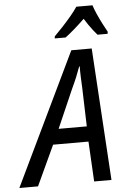

<svg xmlns="http://www.w3.org/2000/svg" viewBox="-123 -991 681 1035"><g transform="rotate(-5 217.5 -473.5)"><path d="M-61 0 282.7 -715.3H393.1L437.5 0H343.8L332 -216.8H140.6L40 0ZM177.7 -299.3H330.1L323.7 -507.8Q322.3 -537.1 321 -567.9Q319.8 -598.6 320.3 -624.5H317.4Q308.1 -598.6 296.1 -569.3Q284.2 -540 269 -508.3ZM199.2 -786.6 200.7 -797.9Q221.2 -818.4 245.4 -844.2Q269.5 -870.1 292.2 -897Q314.9 -923.8 330.1 -946.8H417.5Q424.3 -924.8 436.5 -897.5Q448.7 -870.1 462.4 -843.5Q476.1 -816.9 486.8 -797.9L485.4 -786.6H430.7Q420.4 -798.3 408.9 -813Q397.5 -827.6 386 -844.2Q374.5 -860.8 363.8 -878.4Q335.9 -851.6 309.1 -828.1Q282.2 -804.7 258.3 -786.6Z"/></g></svg>

Font: Open Sans SemiCondensed Medium
Style: Italic
Weight: 500
Width: 4
Italic angle: -12°
Designer: Monotype Design Team
Foundry: Monotype Imaging Inc.
Version: Version 3.000